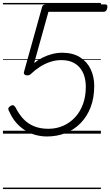

<svg xmlns="http://www.w3.org/2000/svg" viewBox="-20 -905 747 1300"><path d="M298 19Q258 19 220 8.5Q182 -2 149 -23Q116 -44 89.5 -74.5Q63 -105 45 -145Q36 -159 36 -168Q36 -177 49 -186Q62 -195 69.5 -192.5Q77 -190 85 -178Q108 -132 138.5 -99.5Q169 -67 211 -50Q253 -33 307 -33Q363 -33 409.5 -54Q456 -75 490 -112.5Q524 -150 542.5 -202Q561 -254 561 -316Q561 -356 551 -389Q541 -422 520.5 -446.5Q500 -471 469 -484.5Q438 -498 395 -498Q356 -498 319 -485.5Q282 -473 249.5 -452Q217 -431 188 -403Q179 -395 166.5 -394.5Q154 -394 146.5 -400.5Q139 -407 143 -420L265 -858Q267 -866 273.5 -870.5Q280 -875 290 -875H694Q701 -875 704.5 -870.5Q708 -866 707 -855Q705 -840 698.5 -832.5Q692 -825 683 -825H308L211 -477Q235 -498 266.5 -514Q298 -530 332.5 -539Q367 -548 401 -548Q473 -548 521.5 -517.5Q570 -487 594 -436Q618 -385 618 -324Q618 -242 593.5 -178.5Q569 -115 525 -70.5Q481 -26 423 -3.5Q365 19 298 19ZM0 365H663V375H0ZM0 -20H663V0H0ZM0 -505H663V-500H0ZM0 -885H663V-875H0Z"/></svg>

Font: Playwrite IS Guides
Style: Regular
Weight: 400
Designer: Veronika Burian, José Scaglione
Foundry: TypeTogether
Version: Version 1.003